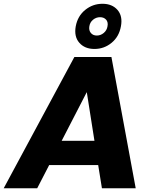

<svg xmlns="http://www.w3.org/2000/svg" viewBox="-55 -1007 812 1027"><path d="M490.2 0 470.2 -124H208L144 0H-35.2L342.8 -702.1H541L670.9 0ZM520 -866.2Q524.4 -888.2 512.7 -901.6Q501 -915 480 -915Q459.5 -915 442.9 -901.6Q426.3 -888.2 422.9 -866.2Q419.4 -844.7 430.9 -830.8Q442.4 -816.9 462.9 -816.9Q483.4 -816.9 500 -830.8Q516.6 -844.7 520 -866.2ZM350.1 -866.2Q360.4 -921.4 400.9 -954.1Q441.4 -986.8 493.2 -986.8Q544.9 -986.8 573.5 -953.9Q602.1 -920.9 591.8 -866.2Q582 -811 542 -778.1Q502 -745.1 450.2 -745.1Q398.4 -745.1 369.4 -778.1Q340.3 -811 350.1 -866.2ZM450.2 -253.9 409.2 -514.2 274.9 -253.9Z"/></svg>

Font: SVN-Poppins
Style: Bold Italic
Weight: 700
Italic angle: -10°
Designer: Ninad Kale (Devanagari), Jonny Pinhorn (Latin)
Foundry: Indian Type Foundry
Version: Version 3.002 2017